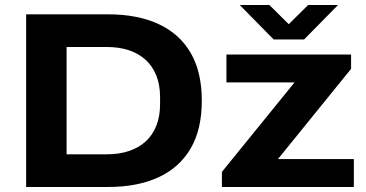

<svg xmlns="http://www.w3.org/2000/svg" viewBox="-20 -744 1457 764"><path d="M84 0V-687H410Q527 -687 610.5 -648.5Q694 -610 738.5 -534Q783 -458 783 -343Q783 -229 738.5 -153Q694 -77 610.5 -38.5Q527 0 410 0ZM245 -130H405Q454 -130 493 -143Q532 -156 559.5 -181Q587 -206 602 -243.5Q617 -281 617 -330V-357Q617 -406 602 -443.5Q587 -481 559.5 -506Q532 -531 493 -544Q454 -557 405 -557H245ZM863 0V-60L1152 -416H881V-527H1377V-470L1086 -111H1388V0ZM934 -724H1052L1160 -617H1098L1206 -724H1325L1190 -587H1069Z"/></svg>

Font: Archivo SemiExpanded
Style: Bold
Weight: 700
Width: 6
Designer: Hector Gatti
Foundry: Omnibus-Type
Version: Version 2.001